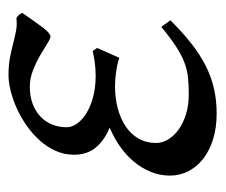

<svg xmlns="http://www.w3.org/2000/svg" viewBox="-58 -438 517 440"><g transform="rotate(-90 200.0 -218.5)"><path d="M390.1 -425.8Q368.2 -393.6 355.5 -377.2Q342.8 -360.8 335.9 -360.8Q331.1 -360.8 319.6 -368.2Q308.1 -375.5 292.5 -384.5Q276.9 -393.6 258.3 -400.9Q239.7 -408.2 221.2 -408.2Q198.7 -408.2 181.4 -401.6Q164.1 -395 152.1 -383.5Q140.1 -372.1 134 -356.7Q127.9 -341.3 127.9 -323.2Q127.9 -312.5 135.5 -301Q143.1 -289.6 158 -279.8Q172.9 -270 195.1 -263.7Q217.3 -257.3 246.1 -257.3Q261.7 -257.3 276.1 -259.3Q290.5 -261.2 302.7 -264.2L309.6 -253.9L287.1 -203.1Q272 -208 254.9 -210.4Q237.8 -212.9 222.2 -212.9Q194.3 -212.9 170.7 -206.5Q147 -200.2 129.4 -188.2Q111.8 -176.3 101.8 -158.7Q91.8 -141.1 91.8 -119.1Q91.8 -105 99.9 -91.3Q107.9 -77.6 122.6 -67.1Q137.2 -56.6 157.7 -50.3Q178.2 -43.9 203.1 -43.9Q225.1 -43.9 242.2 -45.7Q259.3 -47.4 276.4 -54Q293.5 -60.5 312.7 -73Q332 -85.4 357.9 -106.9L373 -85.9Q345.2 -58.1 319.8 -38.1Q294.4 -18.1 268.8 -5.1Q243.2 7.8 216.3 13.9Q189.5 20 159.2 20Q126.5 20 100.1 11.7Q73.7 3.4 55.4 -11Q37.1 -25.4 27.1 -44.9Q17.1 -64.5 17.1 -86.9Q17.1 -110.4 25.9 -131.6Q34.7 -152.8 49.6 -170.4Q64.5 -188 84.5 -201.9Q104.5 -215.8 127 -225.1Q97.7 -237.3 81.3 -257.1Q64.9 -276.9 64.9 -307.1Q64.9 -329.6 74 -349.4Q83 -369.1 97.9 -385.7Q112.8 -402.3 132.1 -415.8Q151.4 -429.2 171.6 -438.2Q191.9 -447.3 211.4 -452.1Q231 -457 247.1 -457Q270 -457 287.6 -453.6Q305.2 -450.2 320.3 -446.3Q335.4 -442.4 349.1 -439.7Q362.8 -437 377.9 -439Q382.3 -436.5 384.8 -433.6Q387.2 -430.7 390.1 -425.8Z"/></g></svg>

Font: GentiumAlt
Style: Italic
Weight: 400
Italic angle: -7°
Designer: J. Victor Gaultney
Version: Version 1.02; 2005; OFL release